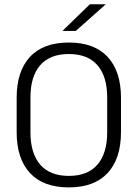

<svg xmlns="http://www.w3.org/2000/svg" viewBox="-20 -844 628 876"><path d="M294 11Q177.5 11 116.8 -54.5Q56 -120 56 -241.5V-398Q56 -519 116.8 -584.5Q177.5 -650 294 -650Q410 -650 471 -584.5Q532 -519 532 -398V-241.5Q532 -120 471 -54.5Q410 11 294 11ZM294 -41.5Q380.5 -41.5 424.8 -93.2Q469 -145 469 -239.5V-400Q469 -495 424.8 -546.2Q380.5 -597.5 294 -597.5Q207.5 -597.5 163.2 -546.2Q119 -495 119 -400V-239.5Q119 -145 163.2 -93.2Q207.5 -41.5 294 -41.5ZM266 -704 390 -824.5H461.5V-823.5L326 -703H266Z"/></svg>

Font: Anek Kannada Medium Light
Style: Regular
Weight: 300
Version: Version 1.003